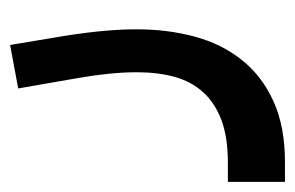

<svg xmlns="http://www.w3.org/2000/svg" viewBox="-182 -222 584 380"><g transform="rotate(-90 110.0 -32.0)"><path d="M-60 127H-22Q29 127 63 114Q97 101 118 77.5Q139 54 148 21Q157 -12 157 -53Q157 -80 154 -109Q151 -138 146 -167L125 -288L211 -304L225 -220Q242 -123 242 -54Q242 8 227.5 61.5Q213 115 181 155Q149 195 99 217.5Q49 240 -21 240H-60Z"/></g></svg>

Font: IBM Plex Arabic Medium
Style: Regular
Weight: 500
Designer: Mike Abbink, Paul van der Laan, Pieter van Rosmalen, Wael Morcos, Khajak Apelian
Foundry: Bold Monday
Version: Version 1.0